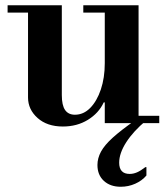

<svg xmlns="http://www.w3.org/2000/svg" viewBox="-20 -470 639 733"><path d="M220 13Q160 13 123.5 -19.5Q87 -52 87 -98V-435H216V-107Q216 -68 228.5 -50Q241 -32 266 -32Q299 -32 324.5 -58Q350 -84 365 -128.5Q380 -173 380 -229L400 -79H376Q357 -38 315.5 -12.5Q274 13 220 13ZM380 0V-28H588V0ZM9 -422V-450H216V-422ZM380 -15V-435H509V-15ZM298 -422V-450H509V-422ZM441 243Q401 243 376.5 220.5Q352 198 352 160Q352 134 365.5 109Q379 84 410.5 55.5Q442 27 495 -10H538Q489 31 462 73Q435 115 435 151Q435 194 475 194Q489 194 503 188Q517 182 535 168H539V200Q522 220 496 231.5Q470 243 441 243Z"/></svg>

Font: Libre Bodoni SemiBold
Style: Regular
Weight: 600
Designer: Pablo Impallari, Rodrigo Fuenzalida
Foundry: Impallari Type
Version: Version 2.005;gftools[0.9.23]